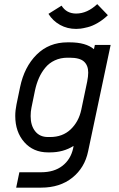

<svg xmlns="http://www.w3.org/2000/svg" viewBox="-20 -714 565 915"><path d="M342.8 -576.2Q300.8 -576.2 266.4 -595.2Q231.9 -614.3 210.9 -647.9L273.4 -687Q296.9 -649.4 342.8 -649.4Q395.5 -649.4 443.4 -694.3L494.1 -641.6Q470.7 -619.1 445.3 -604.5Q419.9 -589.8 398.2 -584.5Q376.5 -579.1 364.7 -577.6Q353 -576.2 342.8 -576.2ZM147 -284.2 129.9 -200.7Q126 -182.6 126 -160.6Q126 -115.7 147.7 -88.4Q169.4 -61 208.5 -61H218.8Q278.3 -61 316.7 -97.4Q355 -133.8 367.2 -190.4L395.5 -325.2Q400.4 -350.6 400.4 -368.2Q400.4 -402.3 380.1 -420.7Q359.9 -439 312 -439H301.8Q268.6 -439 241.2 -426.3Q213.9 -413.6 195.6 -391.1Q177.2 -368.7 165.5 -342Q153.8 -315.4 147 -284.2ZM301.8 -512.2H312Q389.2 -512.2 427.7 -479.5L432.1 -500H507.3L399.9 7.3Q383.8 85.4 324.7 132.8Q265.6 180.2 176.3 180.2H57.1L72.3 106.9H176.3Q237.8 106.9 277.3 76.4Q316.9 45.9 328.6 -7.3L330.6 -18.6Q281.7 12.2 218.8 12.2H208.5Q138.7 12.2 95.7 -36.6Q52.7 -85.4 52.7 -161.6Q52.7 -187.5 58.6 -216.3L75.7 -298.8Q95.7 -395 154.5 -453.6Q213.4 -512.2 301.8 -512.2Z"/></svg>

Font: Anka/Coder Condensed
Style: Italic
Weight: 400
Width: 4
Italic angle: -12°
Monospace: yes
Version: Version 001.100